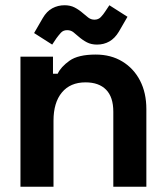

<svg xmlns="http://www.w3.org/2000/svg" viewBox="-20 -712 632 732"><path d="M58 0V-496H182V-431H200Q212 -457 245 -480.5Q278 -504 345 -504Q403 -504 446.5 -477.5Q490 -451 514 -404.5Q538 -358 538 -296V0H412V-286Q412 -342 384.5 -370Q357 -398 306 -398Q248 -398 216 -359.5Q184 -321 184 -252V0ZM179 -542 110 -586 143 -643Q158 -669 179.5 -680.5Q201 -692 226 -692Q248 -692 264.5 -683.5Q281 -675 297 -661Q306 -653 316.5 -645Q327 -637 340 -637Q355 -637 364.5 -647Q374 -657 381 -668L397 -692L466 -648L433 -591Q418 -566 397 -554Q376 -542 350 -542Q328 -542 311.5 -550.5Q295 -559 279 -573Q270 -581 260 -589Q250 -597 236 -597Q221 -597 212 -587Q203 -577 195 -566Z"/></svg>

Font: Space Grotesk Frontify
Style: Bold
Weight: 700
Designer: Florian Karsten
Version: Version 2.000